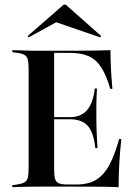

<svg xmlns="http://www.w3.org/2000/svg" viewBox="-20 -780 576 800"><path d="M142.7 -2.4Q119.4 -2.4 98 -2Q76.6 -1.6 60.1 -1.2Q43.5 -0.8 31.5 0V-8.9L47.6 -10.5Q69.4 -13.7 80.6 -19.4Q91.9 -25 95.6 -38.7Q99.2 -52.4 99.2 -78.2V-492.7Q99.2 -518.5 95.6 -532.3Q91.9 -546 80.6 -552Q69.4 -558.1 47.6 -560.5L31.5 -562.1V-571Q43.5 -571 60.1 -570.2Q76.6 -569.4 98 -569Q119.4 -568.5 142.7 -568.5H153.2H280.6Q337.1 -568.5 375.8 -569.4Q414.5 -570.2 440.3 -571Q440.3 -533.9 442.3 -493.5Q444.4 -453.2 448.4 -409.7H439.5Q423.4 -465.3 402.4 -498.4Q381.5 -531.5 350 -545.6Q318.5 -559.7 271 -559.7H205.6V-71.8Q205.6 -46.8 209.7 -33.9Q213.7 -21 225.8 -16.1Q237.9 -11.3 259.7 -11.3H300Q335.5 -11.3 362.1 -21.8Q388.7 -32.3 409.3 -54.8Q429.8 -77.4 446 -113.7Q462.1 -150 476.6 -200.8H485.5Q479.8 -148.4 477 -98Q474.2 -47.6 474.2 0Q442.7 -1.6 397.6 -2Q352.4 -2.4 284.7 -2.4H153.2ZM180.6 -283.1V-291.9H339.5V-283.1ZM377.4 -162.9Q372.6 -205.6 360.5 -232.3Q348.4 -258.9 326.6 -271Q304.8 -283.1 271.8 -283.1V-291.9Q316.9 -291.9 342.3 -320.6Q367.7 -349.2 375 -411.3H383.9Q381.5 -362.1 381.5 -335.9Q381.5 -309.7 381.5 -287.1Q381.5 -269.4 381.9 -251.6Q382.3 -233.9 383.5 -212.9Q384.7 -191.9 386.3 -162.9ZM99.2 -624.2 95.2 -629.8 245.2 -760.5H254L401.6 -629.8L397.6 -624.2L193.5 -694.4L246 -704.8Z"/></svg>

Font: Playfair 144pt SemiCondensed SemiBold
Style: Regular
Weight: 600
Width: 4
Designer: Claus Eggers Sørensen
Foundry: Claus Eggers Sørensen
Version: Version 2.203